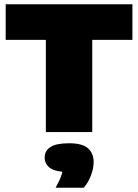

<svg xmlns="http://www.w3.org/2000/svg" viewBox="-20 -615 643 894"><path d="M193.5 0V-429.5H6.5V-595H596.5V-429.5H409.5V0ZM239 259Q259 223 266.8 198.8Q274.5 174.5 274.5 147L316 186H302Q240 186 214 167.8Q188 149.5 188 119Q188 87 215 69.5Q242 52 302 52Q362.5 52 389.2 75Q416 98 416 140Q416 170 403 203.2Q390 236.5 370 259Z"/></svg>

Font: Encode Sans SC Condensed Thin Black
Style: Regular
Weight: 900
Version: Version 3.002